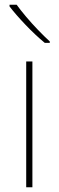

<svg xmlns="http://www.w3.org/2000/svg" viewBox="-20 -786 247 806"><path d="M116 0H90V-528H116ZM50 -766Q65 -745 89 -716.5Q113 -688 140 -660Q167 -632 189 -612V-606H168Q128 -639 87 -682Q46 -725 20 -759V-766Z"/></svg>

Font: Noto Sans Khmer UI Thin
Style: Regular
Weight: 100
Designer: Danh Hong and the Monotype Design Team
Foundry: Monotype Imaging Inc.
Version: Version 2.002; ttfautohint (v1.8.4.7-5d5b)